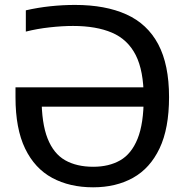

<svg xmlns="http://www.w3.org/2000/svg" viewBox="-20 -770 773 799"><path d="M367.5 9.5Q270 9.5 197.2 -29.8Q124.5 -69 84.5 -151.8Q44.5 -234.5 44.5 -365V-406.5H613V-326H114L153 -364Q153 -257 178 -193.8Q203 -130.5 251 -103.2Q299 -76 368 -76Q433.5 -76 480.2 -102.8Q527 -129.5 552.5 -192.5Q578 -255.5 578 -363.5Q578 -475.5 544.8 -540.8Q511.5 -606 446 -634Q380.5 -662 284 -662Q239 -662 187 -656.2Q135 -650.5 87.5 -638.5V-727Q137.5 -738.5 189.5 -744Q241.5 -749.5 292 -749.5Q418.5 -749.5 506 -710Q593.5 -670.5 638.5 -585.8Q683.5 -501 683.5 -366Q683.5 -235.5 644 -152.5Q604.5 -69.5 533.5 -30Q462.5 9.5 367.5 9.5Z"/></svg>

Font: Encode Sans SC Condensed Thin Medium
Style: Regular
Weight: 500
Version: Version 3.002